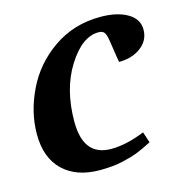

<svg xmlns="http://www.w3.org/2000/svg" viewBox="-83 -583 635 667"><g transform="rotate(-15 234.5 -250.0)"><path d="M17 -170Q17 -249 55 -327.5Q93 -406 166.5 -456.5Q240 -507 335 -507Q395 -507 432 -485.5Q469 -464 469 -426Q469 -387 437 -363Q405 -339 358 -339Q354 -360 350 -388.5Q346 -417 343 -431Q340 -445 334 -451Q328 -457 315 -457Q256 -457 205 -376Q154 -295 154 -178Q154 -54 254 -54Q308 -54 375 -81L388 -42Q355 -25 333 -16.5Q311 -8 277 -0.5Q243 7 197 7Q113 7 65 -39Q17 -85 17 -170Z"/></g></svg>

Font: Volkhov
Style: Bold Italic
Weight: 700
Designer: Cyreal (www.cyreal.org)
Foundry: Cyreal (www.cyreal.org)
Version: Version 1.001